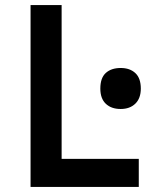

<svg xmlns="http://www.w3.org/2000/svg" viewBox="-20 -734 640 754"><path d="M100 0V-714H222V-110H525V0ZM454 -306Q417 -306 395.5 -326.5Q374 -347 374 -386Q374 -428 395.5 -447.5Q417 -467 454 -467Q490 -467 511.5 -447Q533 -427 533 -386Q533 -348 511.5 -327Q490 -306 454 -306Z"/></svg>

Font: Noto Sans Mono SemiBold
Style: Regular
Weight: 600
Designer: Monotype Design Team
Foundry: Monotype Imaging Inc.
Version: Version 2.014; ttfautohint (v1.8.4.7-5d5b)